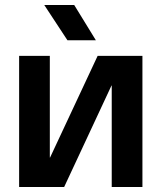

<svg xmlns="http://www.w3.org/2000/svg" viewBox="-20 -743 642 763"><path d="M56 0V-521H178V-117H179L368 -521H546V0H424V-403H423L235 0ZM275 -723 361 -583H248L156 -723Z"/></svg>

Font: TikTok Sans 24pt SemiBold
Style: Regular
Weight: 600
Version: Version 4.000